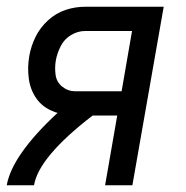

<svg xmlns="http://www.w3.org/2000/svg" viewBox="-32 -550 552 570"><path d="M-12 0Q4 -90 139 -215Q133 -216 127 -219Q95 -231 76.5 -257Q58 -283 53.5 -316.5Q49 -350 55 -384Q60 -413 73.5 -440.5Q87 -468 110.5 -489.5Q134 -511 162.5 -520.5Q191 -530 221 -530H454L361 0H280L316 -207H243Q83 -84 69 0ZM329 -279 360 -458H221Q199 -458 179 -446Q159 -434 148.5 -413.5Q138 -393 134 -372Q130 -350 133 -328Q136 -306 153 -292.5Q170 -279 192 -279Z"/></svg>

Font: Iosevka SS08
Style: Italic
Weight: 400
Italic angle: -10°
Monospace: yes
Designer: Belleve Invis
Foundry: Belleve Invis
Version: 2.1.0; ttfautohint (v1.8.2)